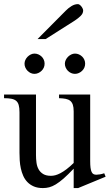

<svg xmlns="http://www.w3.org/2000/svg" viewBox="-20 -914 541 948"><path d="M365.7 14.6H343.8V-81.1Q315.4 -51.3 294.2 -32.7Q272.9 -14.2 255.6 -3.7Q238.3 6.8 223.1 10.7Q208 14.6 191.9 14.6Q166 14.6 147.2 6.6Q128.4 -1.5 115.5 -14.9Q102.5 -28.3 94.7 -45.9Q86.9 -63.5 82.8 -82.8Q78.6 -102.1 77.4 -122.1Q76.2 -142.1 76.2 -159.7V-359.9Q76.2 -381.8 72.3 -395.5Q68.4 -409.2 59.3 -416.5Q50.3 -423.8 35.6 -426.5Q21 -429.2 0 -429.2V-447.3H157.7V-147.9Q157.7 -128.9 160.2 -110.6Q162.6 -92.3 170.7 -77.9Q178.7 -63.5 193.4 -54.7Q208 -45.9 231.9 -45.9Q241.7 -45.9 253.2 -48.8Q264.6 -51.8 278.6 -59.1Q292.5 -66.4 308.6 -78.6Q324.7 -90.8 343.8 -109.4V-363.8Q343.8 -384.3 339.6 -396.7Q335.4 -409.2 326.7 -416.3Q317.9 -423.3 304.2 -426Q290.5 -428.7 271.5 -429.2V-447.3H425.3V-118.7Q425.3 -98.6 427 -85.7Q428.7 -72.8 432.4 -64.9Q436 -57.1 441.9 -54.2Q447.8 -51.3 455.6 -51.3Q462.4 -51.3 473.1 -53Q483.9 -54.7 494.6 -58.6L501.5 -41.5ZM200.2 -599.6Q200.2 -589.4 196.3 -580.3Q192.4 -571.3 185.3 -564.5Q178.2 -557.6 169.2 -553.5Q160.2 -549.3 149.9 -549.3Q140.1 -549.3 131.3 -553.5Q122.6 -557.6 115.7 -564.7Q108.9 -571.8 105 -580.8Q101.1 -589.8 101.1 -599.6Q101.1 -608.9 105.2 -617.9Q109.4 -627 116.2 -633.8Q123 -640.6 131.8 -645Q140.6 -649.4 149.9 -649.4Q160.2 -649.4 169.2 -645.5Q178.2 -641.6 185.3 -634.8Q192.4 -627.9 196.3 -618.9Q200.2 -609.9 200.2 -599.6ZM400.4 -599.6Q400.4 -589.4 396.5 -580.3Q392.6 -571.3 385.5 -564.5Q378.4 -557.6 369.4 -553.5Q360.4 -549.3 350.1 -549.3Q339.8 -549.3 330.8 -553.5Q321.8 -557.6 314.9 -564.7Q308.1 -571.8 304.2 -580.8Q300.3 -589.8 300.3 -599.6Q300.3 -608.9 304.7 -617.9Q309.1 -627 315.9 -633.8Q322.8 -640.6 331.8 -645Q340.8 -649.4 350.1 -649.4Q360.4 -649.4 369.4 -645.5Q378.4 -641.6 385.5 -634.8Q392.6 -627.9 396.5 -618.9Q400.4 -609.9 400.4 -599.6ZM390.6 -861.8Q390.6 -847.7 378.2 -835.4Q365.7 -823.2 350.1 -813L205.6 -721.2H165.5L304.2 -860.8Q316.9 -874 332.8 -883.8Q348.6 -893.6 364.7 -893.6Q368.7 -893.6 373 -890.6Q377.4 -887.7 381.3 -882.8Q385.3 -877.9 387.9 -872.3Q390.6 -866.7 390.6 -861.8Z"/></svg>

Font: Doulos SIL Viet
Style: Regular
Weight: 400
Designer: Walt Agee, Victor Gaultney, Peter Martin, Debbi Hosken, Becca Hirsbrunner
Foundry: SIL International
Version: Version 5.000